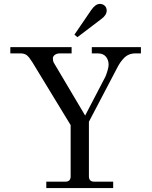

<svg xmlns="http://www.w3.org/2000/svg" viewBox="-20 -950 768 970"><path d="M32.2 -680.2V-711.9H341.8V-680.2H282.2Q267.1 -680.2 257.1 -672.9Q247.1 -665.5 247.1 -654.8Q247.1 -641.6 252 -632.8L410.2 -366.2L512.2 -562Q516.6 -571.3 522.7 -591.3Q528.8 -611.3 528.8 -623Q528.8 -646.5 515.4 -663.3Q502 -680.2 474.1 -680.2H443.8V-711.9H691.9V-680.2H663.1Q645.5 -680.2 630.9 -673.8Q616.2 -667.5 605 -655.3Q593.8 -643.1 586.7 -632.6Q579.6 -622.1 571.8 -606.9L429.2 -335V-59.1Q429.2 -32.2 456.1 -32.2H551.8V0H213.9V-32.2H310.1Q336.9 -32.2 336.9 -59.1V-317.9L143.1 -636.2Q127.4 -661.6 115.5 -670.9Q103.5 -680.2 84 -680.2ZM371.1 -762.2 356 -774.9 439.9 -897.9Q461.9 -930.2 483.9 -930.2Q499.5 -930.2 509.3 -920.9Q519 -911.6 519 -897Q519 -874 493.2 -855Z"/></svg>

Font: Flanker Steampunk
Style: Regular
Weight: 400
Designer: Alexey Kryukov, Leonardo Di Lena
Foundry: Alexey Kryukov, Leonardo Di Lena
Version: 1.210